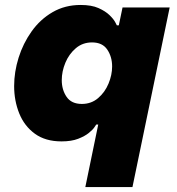

<svg xmlns="http://www.w3.org/2000/svg" viewBox="-20 -559 713 774"><path d="M324 195 376 -57H368Q368 -57 361 -46.5Q354 -36 338 -23Q322 -10 295 0.5Q268 11 228 11Q163 11 120.5 -20Q78 -51 57.5 -102Q37 -153 37 -212Q37 -269 55 -326.5Q73 -384 107.5 -432.5Q142 -481 192 -510Q242 -539 305 -539Q349 -539 377 -526.5Q405 -514 421.5 -498Q438 -482 444.5 -469.5Q451 -457 451 -457H459L474 -529H664L514 195ZM310 -140Q348 -140 375.5 -163.5Q403 -187 417.5 -222Q432 -257 432 -291Q432 -330 412.5 -359Q393 -388 351 -388Q313 -388 285.5 -364.5Q258 -341 243.5 -306Q229 -271 229 -236Q229 -197 248.5 -168.5Q268 -140 310 -140Z"/></svg>

Font: Be Vietnam Pro Black
Style: Italic
Weight: 900
Italic angle: -12°
Designer: Lam Bao, Tony Le, Vietanh Nguyen
Foundry: Yellow Type Foundry
Version: Version 1.002; ttfautohint (v1.8.3)